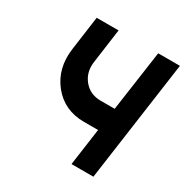

<svg xmlns="http://www.w3.org/2000/svg" viewBox="-162 -832 931 965"><g transform="rotate(30 304.0 -350.0)"><path d="M125 -700 98 -504Q81 -384 149 -299Q217 -215 331 -215H413L383 0H510L608 -700H482L432 -349H350Q289 -349 252 -394Q215 -440 225 -504L252 -700Z"/></g></svg>

Font: Unageo
Style: Bold-Italic
Weight: 700
Designer: Richard Sepsi
Foundry: Richard Sepsi
Version: Version 2.000